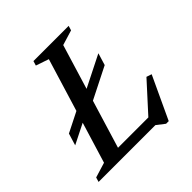

<svg xmlns="http://www.w3.org/2000/svg" viewBox="-196 -815 987 987"><g transform="rotate(-45 298.0 -321.0)"><path d="M364 -626 173.5 0H-5L2.5 -25L84.5 -50L260.5 -627L190 -651L197.5 -676H453.5L446 -651ZM394.5 -36 551 -208 579.5 -198.5 471 34H452L408 0H109.5L127 -53.5H441ZM462 -468.5 442 -402.5 233.5 -297.5 191.5 -292.5 43 -218 63 -283.5 211 -358 251 -362.5Z"/></g></svg>

Font: Newsreader 16pt Medium
Style: Italic
Weight: 500
Italic angle: -17°
Designer: Hugues Gentile
Foundry: Production Type
Version: Version 1.003